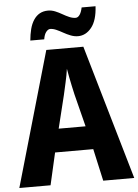

<svg xmlns="http://www.w3.org/2000/svg" viewBox="-61 -971 733 1017"><g transform="rotate(-5 305.5 -462.0)"><path d="M446 0 408 -171H205L166 0H0L206 -716H403L611 0ZM334 -469Q329 -491 324 -514Q319 -537 314.5 -560.5Q310 -584 306 -607Q301 -572 293 -537Q285 -502 278 -470L235 -295H378ZM486 -924Q482 -849 452 -811.5Q422 -774 380 -774Q361 -774 341.5 -781.5Q322 -789 303.5 -799.5Q285 -810 268 -817.5Q251 -825 236 -825Q225 -825 214.5 -812Q204 -799 200 -773H126Q129 -806 136 -833.5Q143 -861 156.5 -881.5Q170 -902 189 -912.5Q208 -923 233 -923Q252 -923 270.5 -915.5Q289 -908 307 -897.5Q325 -887 342.5 -879.5Q360 -872 376 -872Q388 -872 397.5 -885.5Q407 -899 412 -924Z"/></g></svg>

Font: Noto Sans Display SemiCondensed
Style: Regular
Weight: 400
Width: 4
Version: Version 2.003